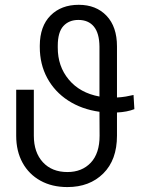

<svg xmlns="http://www.w3.org/2000/svg" viewBox="-20 -757 616 787"><path d="M527.3 -367.7 530.8 -309.6Q501 -297.9 459.5 -295.9V-200.7Q459.5 -101.6 403.3 -45.9Q347.2 9.8 256.3 9.8Q192.9 9.8 145.8 -16.4Q98.6 -42.5 72.5 -89.8Q46.4 -137.2 46.4 -200.7V-389.2H118.7V-200.7Q118.7 -132.3 155.8 -92Q192.9 -51.8 256.3 -51.8Q315.9 -51.8 352.1 -90.1Q388.2 -128.4 388.2 -200.7L387.7 -298.8Q314.5 -309.1 259.3 -345Q204.1 -380.9 173.6 -437.3Q143.1 -493.7 143.1 -564.5V-570.3Q143.6 -649.9 187.3 -693.6Q231 -737.3 302.7 -737.3Q374 -737.3 416.7 -692.4Q459.5 -647.5 459.5 -566.9V-357.4Q478.5 -358.4 495.8 -361.3Q513.2 -364.3 527.3 -367.7ZM387.7 -361.3V-565.9Q387.2 -621.1 364.7 -648.2Q342.3 -675.3 301.3 -675.3Q262.7 -675.3 239.7 -650.1Q216.8 -625 216.8 -569.3V-562.5Q216.3 -485.4 262 -430.7Q307.6 -376 387.7 -361.3Z"/></svg>

Font: Inter Display Light
Style: Regular
Weight: 300
Designer: Rasmus Andersson
Foundry: rsms
Version: Version 4.000;git-a52131595